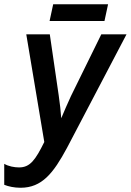

<svg xmlns="http://www.w3.org/2000/svg" viewBox="-31 -876 617 906"><path d="M203 -777H462L479 -856H220ZM66 10C167 10 221 -59 285 -178L566 -714H447L304 -423C288 -388 272 -352 258 -318C256 -348 251 -394 246 -426L204 -714H93L178 -206C136 -121 111 -86 59 -86C37 -86 9 -91 -11 -103V-4C9 4 36 10 66 10Z"/></svg>

Font: Noto Sans Display SemiCondensed Medium
Style: Italic
Weight: 500
Width: 4
Italic angle: -12°
Designer: Monotype Design Team
Foundry: Monotype Imaging Inc.
Version: Version 1.900